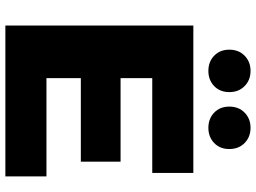

<svg xmlns="http://www.w3.org/2000/svg" viewBox="-139 -814 953 715"><g transform="rotate(90 337.5 -456.5)"><path d="M637 -153V0H75V-700H624V-547H271V-429H582V-281H271V-153ZM165 -834Q165 -869 187.5 -891Q210 -913 244 -913Q278 -913 300.5 -891Q323 -869 323 -834Q323 -799 300.5 -777.5Q278 -756 244 -756Q210 -756 187.5 -777.5Q165 -799 165 -834ZM377 -834Q377 -869 399.5 -891Q422 -913 456 -913Q490 -913 512.5 -891Q535 -869 535 -834Q535 -799 512.5 -777.5Q490 -756 456 -756Q422 -756 399.5 -777.5Q377 -799 377 -834Z"/></g></svg>

Font: CMG Sans ExtraBold
Style: Regular
Weight: 800
Designer: Julieta Ulanovsky
Foundry: Julieta Ulanovsky
Version: Version 7.200